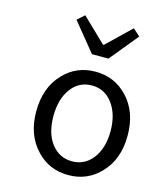

<svg xmlns="http://www.w3.org/2000/svg" viewBox="-124 -922 853 1023"><g transform="rotate(15 303.0 -410.0)"><path d="M174 -62Q98 -141 98 -271Q98 -403 174 -482Q244 -557 350 -557Q455 -557 526 -482Q602 -403 602 -271Q602 -141 526 -62Q455 13 350 13Q244 13 174 -62ZM464 -120Q508 -178 508 -271Q508 -364 464 -423Q421 -481 350 -481Q279 -481 236 -423Q193 -365 193 -271Q193 -176 236 -120Q280 -63 350 -63Q420 -63 464 -120ZM306 -642 179 -798 218 -833 350 -706H354L486 -833L525 -798L397 -642Z"/></g></svg>

Font: Source Han Sans Regular
Style: Regular
Weight: 400
Designer: Ryoko NISHIZUKA  (kana & ideographs); Paul D. Hunt (Latin, Greek & Cyrillic); Wenlong ZHANG  (bopomofo); Sandoll Communi
Foundry: Adobe Systems Incorporated
Version: Version 1.00 January 18, 2024, initial release